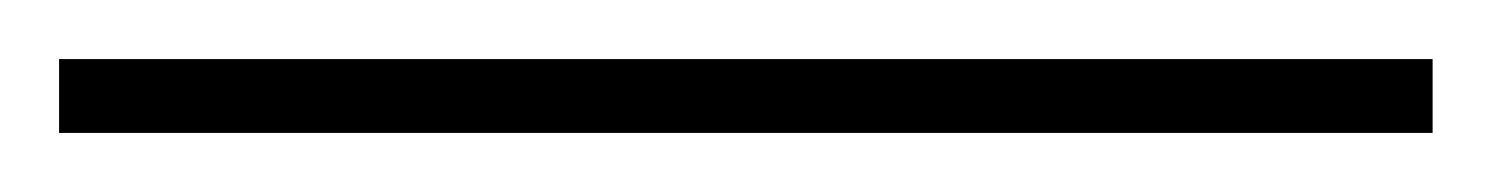

<svg xmlns="http://www.w3.org/2000/svg" viewBox="-23 -805 505 65"><path d="M462 -760H-3V-785H462Z"/></svg>

Font: Noto Sans Tamil SemiCondensed Thin
Style: Regular
Weight: 100
Width: 4
Designer: Jelle Bosma - Monotype Design Team
Foundry: Monotype Imaging Inc.
Version: Version 2.004; ttfautohint (v1.8.4.7-5d5b)